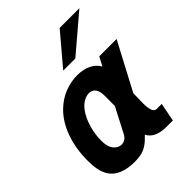

<svg xmlns="http://www.w3.org/2000/svg" viewBox="-232 -941 1078 1078"><g transform="rotate(-45 307.5 -402.0)"><path d="M277.8 -633.3H374L589.8 -816.9H433.1ZM465.3 0H515.1L536.6 -109.9H496.6C474.6 -109.9 463.9 -136.7 464.8 -190.4L466.3 -265.1L615.2 -546.9H477.5L449.7 -494.1C425.8 -536.6 377 -559.6 314.5 -559.6C253.9 -559.6 182.1 -538.1 124 -480.5C53.7 -411.1 17.1 -300.3 17.1 -179.2C17.1 -127 23.9 -89.4 40 -60.1C69.8 -6.3 127.9 13.2 200.7 13.2C235.4 13.2 265.1 8.8 293.9 -8.8C314.5 -21.5 324.7 -31.7 347.7 -55.2C348.6 -51.8 351.6 -47.4 356 -41C377 -13.7 413.6 0 465.3 0ZM265.1 -139.2C253.9 -118.2 235.4 -107.4 216.3 -107.4C195.8 -107.4 173.3 -120.6 161.1 -146C154.8 -159.2 150.4 -176.8 150.4 -205.6C150.4 -268.6 171.4 -348.6 210.4 -397C234.9 -427.2 264.6 -441.9 290 -441.9C321.8 -441.9 343.3 -419.4 342.8 -367.2L342.3 -287.6Z"/></g></svg>

Font: Hack
Style: Bold Oblique
Weight: 700
Italic angle: -12°
Monospace: yes
Designer: Christopher Simpkins
Foundry: Christopher Simpkins
Version: Version 2.010